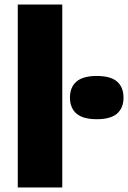

<svg xmlns="http://www.w3.org/2000/svg" viewBox="-20 -828 566 848"><path d="M58.5 0V-808H255V0ZM407.5 -301.5Q346.5 -301.5 317.8 -326.2Q289 -351 289 -397Q289 -443 317.8 -467.8Q346.5 -492.5 407.5 -492.5Q468.5 -492.5 497 -467.8Q525.5 -443 525.5 -397Q525.5 -351 497 -326.2Q468.5 -301.5 407.5 -301.5Z"/></svg>

Font: Encode Sans SemiExpanded SemiExpanded ExtraBold
Style: Regular
Weight: 800
Width: 6
Designer: Multiple Designers
Foundry: Impallari Type
Version: Version 3.000; ttfautohint (v1.8.3) -l 8 -r 50 -G 200 -x 14 